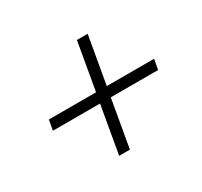

<svg xmlns="http://www.w3.org/2000/svg" viewBox="-121 -740 930 882"><g transform="rotate(-30 344.5 -299.0)"><path d="M630 -272H379L335 -20H278L322 -272H72L82 -326H332L376 -578H433L389 -326H640Z"/></g></svg>

Font: KoHo
Style: Italic
Weight: 400
Italic angle: -10°
Designer: Cadson Demak & Katatrad Team
Foundry: Cadson Demak Co.,Ltd.
Version: Version 1.000